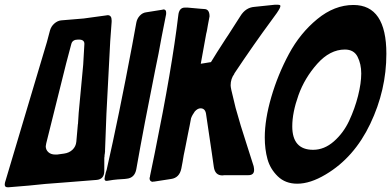

<svg xmlns="http://www.w3.org/2000/svg" viewBox="-74 -772 1650 810"><path d="M397 -680 391 -598 375 -292 369 -134Q369 -127 367 -117V-113L366 -106V-51Q366 -16 334 -13L208 -3Q177 0 117 4Q55 11 -37 18H-42Q-54 18 -54 7Q-54 2 -52 -6V-5L124 -595Q126 -603 130.5 -619.5Q135 -636 137 -644Q142 -661 155 -672.5Q168 -684 183 -686L279 -694L374 -707Q377 -708 380 -708Q397 -708 397 -686ZM167 -120 196 -124Q218 -127 232 -140.5Q246 -154 248 -174L254 -242Q254 -247 255 -249L258 -296L277 -499L282 -587Q282 -605 259 -605H255Q232 -605 227 -587L205 -504Q191 -448 163 -335.5Q135 -223 121 -167Q119 -157 119 -155Q119 -140 130 -130Q141 -120 159 -120ZM369 -133V-134H370Z M403 -13 384 -10Q380 -9 377 -9H375Q367 -9 367 -18Q367 -19 369 -31V-30Q372 -45 376 -56Q427 -280 484 -583L501 -676Q504 -693 515.5 -705.5Q527 -718 542 -720Q544 -720 611 -731L614 -732H617Q627 -732 627 -718Q627 -710 626 -708L608 -617Q595 -543 581 -478Q534 -245 501 -58Q494 -21 460 -18L452 -17Q417 -15 403 -13Z M648 -17 577 -6H574L569 -5Q557 -7 557 -20V-22Q558 -23 558.5 -25Q559 -27 559 -30L579 -127Q652 -486 678 -706Q681 -740 706 -740H717Q726 -739 745 -737.5Q764 -736 773 -735L787 -734Q810 -734 810 -703L803 -666Q802 -658 800 -648.5Q798 -639 798 -638Q796 -632 796 -630L773 -503L816 -510Q837 -545 878 -608L890 -626Q906 -652 940 -704Q962 -740 999 -743L1085 -752H1097Q1109 -752 1109 -747Q1109 -739 1095 -719L1096 -720L1072 -687Q996 -584 914 -461H915Q899 -440 899 -412Q899 -406 902 -392L920 -317Q940 -244 967 -162L996 -71Q998 -61 998 -55Q998 -33 974 -33H873L864 -32Q833 -32 828 -68L825 -89Q824 -100 820 -124L795 -293Q791 -315 772 -315Q760 -315 748 -302Q737 -287 732 -273Q730 -264 726 -241.5Q722 -219 719 -207Q719 -204 707 -146Q703 -126 701 -117Q700 -109 696.5 -90Q693 -71 691 -61Q683 -22 648 -17Z M1556 -545Q1556 -392 1488 -249.5Q1420 -107 1300 -36Q1235 3 1180 3Q1130 3 1098 -28Q1066 -59 1054.5 -100.5Q1043 -142 1043 -192Q1043 -268 1070.5 -362.5Q1098 -457 1145 -544.5Q1192 -632 1264.5 -691.5Q1337 -751 1417 -751Q1556 -751 1556 -545ZM1247 -140Q1294 -140 1334.5 -175.5Q1375 -211 1399 -262.5Q1423 -314 1436.5 -367.5Q1450 -421 1450 -462Q1450 -502 1434.5 -532.5Q1419 -563 1381 -563Q1318 -563 1264.5 -503Q1211 -443 1185 -370Q1159 -297 1159 -239Q1159 -140 1247 -140Z"/></svg>

Font: Bangerz Fix
Style: Regular
Weight: 400
Designer: vernon adams
Foundry: Vernon Adams
Version: Version 2.10;December 28, 2023;FontCreator 13.0.0.2683 64-bi